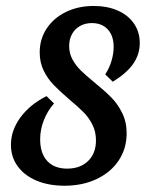

<svg xmlns="http://www.w3.org/2000/svg" viewBox="-20 -602 492 634"><path d="M16.1 -123.9Q16.1 -171.3 47.2 -213.9Q78.2 -256.5 133.6 -284.6L158.4 -260.4Q136.8 -235.9 124.7 -204.9Q112.6 -173.9 112.6 -142Q112.6 -95.8 135.9 -70.5Q159.2 -45.2 201.8 -45.2Q244.9 -45.2 270.9 -70.4Q296.9 -95.7 296.9 -138.5Q296.9 -167.1 285 -190.7Q273.1 -214.3 255.1 -232.2Q237.2 -250.1 207.7 -274.7Q174.9 -303 156.4 -322.4Q137.8 -341.7 124.4 -368.5Q111.1 -395.4 111.1 -428.9Q111.1 -473 134.1 -507.8Q157.1 -542.6 197.6 -562.4Q238.1 -582.3 289.3 -582.3Q334.5 -582.3 368.9 -567.1Q403.3 -552 422.4 -524.1Q441.5 -496.3 441.5 -460Q441.5 -422.1 419.6 -390.9Q397.7 -359.7 352.3 -332.2L327.5 -356.4Q341.2 -377.2 348.3 -401.3Q355.3 -425.4 355.3 -447.3Q355.3 -483.5 336 -504.7Q316.6 -525.8 283.2 -525.8Q261.2 -525.8 244.2 -516.2Q227.2 -506.6 217.8 -489.4Q208.4 -472.3 208.4 -449.8Q208.4 -425.6 219.5 -405.4Q230.6 -385.3 247.1 -369.1Q263.7 -353 292.4 -329.3Q327.2 -301 347.9 -279.8Q368.7 -258.7 383.4 -229Q398.2 -199.4 398.2 -161.8Q398.2 -111.6 372 -72.2Q345.8 -32.8 299.1 -10.8Q252.4 11.3 193 11.3Q140.7 11.3 100.5 -5.6Q60.3 -22.6 38.2 -53.3Q16.1 -83.9 16.1 -123.9Z"/></svg>

Font: Playfair Micro SmCond SmLight
Style: Italic
Weight: 360
Width: 4
Italic angle: -15.6°
Designer: Claus Eggers Sørensen
Foundry: Claus Eggers Sørensen
Version: Version 2.203;Glyphs 3.3 (3326)